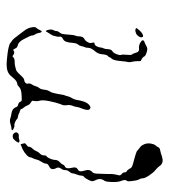

<svg xmlns="http://www.w3.org/2000/svg" viewBox="15 -526 517 587"><g transform="rotate(90 273.5 -232.5)"><path d="M404 -32Q411 -35 416 -32Q416 -31 415.5 -29.5Q415 -28 413.5 -25.5Q412 -23 410.5 -21Q409 -19 406.5 -17Q404 -15 403 -14Q391 -10 386 -19Q383 -24 386.5 -28Q390 -32 395.5 -31.5Q401 -31 404 -32ZM299 -245Q308 -254 314 -248Q319 -243 312 -225Q307 -213 307 -209Q307 -205 303.5 -196Q300 -187 301.5 -178Q303 -169 300 -163Q293 -145 289 -124Q285 -103 288 -95Q290 -89 289 -81L288 -72L294 -68Q300 -64 302.5 -57.5Q305 -51 309 -46.5Q313 -42 313.5 -39Q314 -36 319 -35Q324 -34 327 -32Q330 -30 336 -29Q342 -28 343 -27Q345 -24 352.5 -20.5Q360 -17 363 -18Q364 -19 368.5 -17.5Q373 -16 376 -14Q379 -12 378 -11Q377 -9 373 -9Q369 -9 359 -6Q349 -3 342 -5.5Q335 -8 327 -9Q312 -11 307 -24Q306 -28 301 -29Q293 -31 291 -36Q290 -39 288.5 -40Q287 -41 270 -40Q253 -39 246.5 -33Q240 -27 238 -27Q228 -27 217 -13Q214 -9 210.5 -5.5Q207 -2 205 -1Q192 8 163 5Q118 1 111 -6Q108 -9 104 -11Q99 -14 83 -36Q79 -42 74 -48Q65 -59 63 -74Q62 -82 65.5 -85.5Q69 -89 72 -96Q75 -103 77.5 -101Q80 -99 81 -92Q82 -85 85 -81.5Q88 -78 88 -74.5Q88 -71 91 -64Q94 -58 98 -50Q107 -30 120 -28Q126 -26 128 -21Q131 -15 132 -14.5Q133 -14 136 -16Q140 -19 146 -16L152 -12L157 -16Q161 -19 169 -19Q177 -18 196 -24Q200 -26 210 -37Q220 -48 224.5 -48Q229 -48 233 -51.5Q237 -55 235.5 -60Q234 -65 238 -71Q242 -77 243.5 -83Q245 -89 249 -94Q253 -99 254 -107Q255 -120 260 -127Q264 -131 269 -161Q270 -169 271.5 -172Q273 -175 274.5 -181.5Q276 -188 280.5 -195Q285 -202 287 -217Q291 -237 299 -245ZM83 -409Q93 -415 94 -407Q95 -403 90 -396.5Q85 -390 79 -389Q75 -387 70.5 -388Q66 -389 66 -391Q66 -392 68 -394.5Q70 -397 72.5 -400Q75 -403 78 -405.5Q81 -408 83 -409ZM120 -421Q128 -427 141 -422Q151 -419 153 -414.5Q155 -410 161 -407L167 -404V-394Q167 -385 169 -377.5Q171 -370 169.5 -364.5Q168 -359 167 -346Q165 -321 159 -315Q155 -311 155 -309Q155 -307 151 -303.5Q147 -300 146 -287Q145 -274 137 -265Q126 -253 126 -242Q126 -236 124.5 -234Q123 -232 121.5 -224.5Q120 -217 116 -212.5Q112 -208 111 -196Q110 -172 100 -167Q91 -163 92 -156Q93 -152 91.5 -146.5Q90 -141 89 -137Q88 -133 84 -127.5Q80 -122 78 -118Q75 -110 72 -119Q68 -131 73 -139Q75 -143 75 -147Q75 -151 79.5 -156.5Q84 -162 84 -167Q85 -171 86 -186Q87 -201 89 -204.5Q91 -208 91 -214Q91 -228 99 -232Q104 -234 108 -240.5Q112 -247 111.5 -251.5Q111 -256 110 -260Q110 -263 112 -263H114Q119 -264 122 -270.5Q125 -277 125 -280.5Q125 -284 127.5 -290Q130 -296 130 -300Q130 -314 137 -318Q142 -321 145.5 -330Q149 -339 148 -344Q146 -348 147.5 -361.5Q149 -375 146.5 -377.5Q144 -380 142 -387Q139 -401 128 -399Q121 -398 112 -402Q96 -411 109 -416Q113 -417 120 -421ZM462 -470Q480 -475 489 -460Q494 -454 500 -449Q507 -444 516 -430.5Q525 -417 525 -411Q525 -405 528 -400Q532 -394 534 -372Q535 -363 532 -361Q528 -356 534 -342Q537 -333 536.5 -316Q536 -299 533 -294Q523 -281 531 -266Q534 -259 534 -256Q534 -252 529.5 -243.5Q525 -235 522 -232Q517 -229 517 -223Q517 -217 513.5 -208.5Q510 -200 510 -196Q510 -192 505 -186Q500 -180 500 -173Q500 -166 495 -160Q490 -152 494 -146Q496 -143 497 -137Q498 -128 488 -124Q480 -120 480 -113Q480 -109 474.5 -100.5Q469 -92 468 -86.5Q467 -81 464 -75Q461 -69 461 -67Q461 -62 453.5 -55Q446 -48 436 -43Q422 -37 421 -37Q421 -37 419.5 -42.5Q418 -48 418 -49Q418 -52 423.5 -55.5Q429 -59 429 -63.5Q429 -68 434.5 -73.5Q440 -79 442 -85Q444 -91 449.5 -96Q455 -101 455 -108.5Q455 -116 459 -117Q460 -118 462 -121Q464 -124 465.5 -128Q467 -132 468 -136Q469 -140 469 -144Q470 -152 475.5 -156.5Q481 -161 483 -166Q485 -171 490 -173Q497 -177 493 -194Q489 -207 498 -212Q507 -216 502 -231Q496 -248 506 -256Q511 -260 511 -274Q512 -291 512 -305Q511 -320 516 -338Q517 -342 512 -346Q507 -350 507 -355Q507 -360 503.5 -361.5Q500 -363 496 -370Q493 -376 488.5 -378Q484 -380 461 -386Q447 -390 443 -392Q430 -402 427 -405Q424 -408 421 -415Q417 -425 419 -435.5Q421 -446 424.5 -449.5Q428 -453 430 -457.5Q432 -462 436.5 -463Q441 -464 449 -466Q457 -469 462 -470Z"/></g></svg>

Font: TT2020 Style D
Style: Italic
Weight: 400
Italic angle: -15°
Version: Version 0.2.000